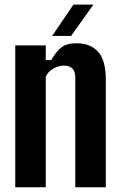

<svg xmlns="http://www.w3.org/2000/svg" viewBox="-20 -792 510 812"><path d="M44.5 0V-600H173.5V-538H196.5Q216 -572 238.2 -590.5Q260.5 -609 304 -609Q362.5 -609 395 -573Q427.5 -537 427.5 -453V0H298.5V-463.5Q298.5 -490 286.2 -502.2Q274 -514.5 249.5 -514.5Q228 -514.5 205.2 -501.8Q182.5 -489 173.5 -467V0ZM200.5 -640 290.5 -772.5H375L280.5 -640Z"/></svg>

Font: Big Shoulders Display Thin ExtraBold
Style: Regular
Weight: 800
Version: Version 2.002